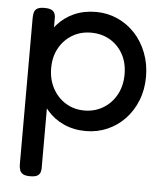

<svg xmlns="http://www.w3.org/2000/svg" viewBox="-50 -521 675 774"><g transform="rotate(5 287.0 -134.5)"><path d="M308 6Q259 6 219 -12Q179 -30 151 -62.5Q123 -95 107.5 -139Q92 -183 93 -236Q93 -288 108 -332Q123 -376 151.5 -408.5Q180 -441 219.5 -458.5Q259 -476 308 -476Q354 -476 394.5 -458Q435 -440 465.5 -407.5Q496 -375 513.5 -330Q531 -285 531 -233Q531 -181 513.5 -137Q496 -93 465.5 -61Q435 -29 394.5 -11.5Q354 6 308 6ZM100 207Q81 207 71.5 201.5Q62 196 58.5 186Q55 176 55 162V-429Q55 -443 58 -453Q61 -463 70.5 -468.5Q80 -474 99 -474Q121 -474 131.5 -467Q142 -460 144 -442V161Q145 175 142 185.5Q139 196 129.5 201.5Q120 207 100 207ZM295 -76Q337 -76 371 -96.5Q405 -117 424.5 -153Q444 -189 444 -235Q444 -282 424.5 -317Q405 -352 371.5 -371.5Q338 -391 295 -391Q253 -391 219.5 -371Q186 -351 166.5 -316Q147 -281 147 -235Q147 -189 166.5 -153Q186 -117 219.5 -96.5Q253 -76 295 -76Z"/></g></svg>

Font: Fredoka Light
Style: Regular
Weight: 400
Version: Version 2.001